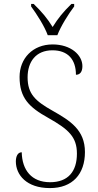

<svg xmlns="http://www.w3.org/2000/svg" viewBox="-20 -951 502 981"><path d="M224 -771H273C290 -816 330 -880 359 -918V-931H345C302 -889 277 -858 249 -813C221 -858 195 -889 152 -931H139V-918C167 -880 208 -816 224 -771ZM235 10C351 10 414 -62 414 -174C414 -287 339 -334 249 -385C162 -434 121 -470 121 -556C121 -635 163 -694 248 -694C327 -694 368 -647 368 -569C388 -569 401 -583 401 -613C401 -670 342 -724 249 -724C147 -724 80 -652 80 -558C80 -450 129 -403 226 -349C331 -290 373 -251 373 -166C373 -75 328 -20 236 -20C141 -20 93 -82 91 -173C70 -173 61 -151 61 -126C61 -58 115 10 235 10Z"/></svg>

Font: Noto Serif Thai SemiCondensed ExtraLight
Style: Regular
Weight: 200
Width: 4
Designer: Monotype Design Team
Foundry: Monotype Imaging Inc.
Version: Version 2.002